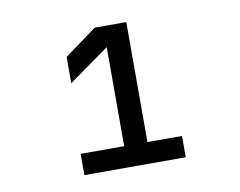

<svg xmlns="http://www.w3.org/2000/svg" viewBox="-56 -902 711 569"><g transform="rotate(-10 300.0 -617.5)"><path d="M155 -405V-469H286V-767L164 -680V-759L261 -830H356V-469H460V-405Z"/></g></svg>

Font: Liga JetBrainsMono Nerd Font
Style: Regular
Weight: 400
Designer: Philipp Nurullin, Konstantin Bulenkov
Foundry: JetBrains
Version: Version 2.225; ttfautohint (v1.8.3)